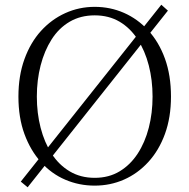

<svg xmlns="http://www.w3.org/2000/svg" viewBox="-20 -771 802 813"><path d="M691 -726 97 22 68 -2 663 -751ZM136 -362Q136 -292 152 -230Q168 -168 198.5 -120.5Q229 -73 275 -45.5Q321 -18 381 -18Q441 -18 486.5 -45.5Q532 -73 563 -120.5Q594 -168 610 -230Q626 -292 626 -362Q626 -432 610 -494Q594 -556 563 -604Q532 -652 486.5 -679Q441 -706 381 -706Q321 -706 275 -679Q229 -652 198.5 -604Q168 -556 152 -494Q136 -432 136 -362ZM381 -742Q447 -742 505 -716.5Q563 -691 608 -642Q653 -593 678.5 -522.5Q704 -452 704 -362Q704 -274 678.5 -204Q653 -134 608 -85Q563 -36 505 -10.5Q447 15 381 15Q315 15 256.5 -10Q198 -35 153.5 -84.5Q109 -134 83.5 -203.5Q58 -273 58 -362Q58 -450 83.5 -520.5Q109 -591 153.5 -640Q198 -689 256.5 -715.5Q315 -742 381 -742Z"/></svg>

Font: Noto Serif SC ExtraLight Light
Style: Regular
Weight: 300
Version: Version 2.002-H1;hotconv 1.1.0;makeotfexe 2.6.0